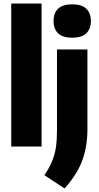

<svg xmlns="http://www.w3.org/2000/svg" viewBox="-20 -828 558 1085"><path d="M43.5 0V-808H215V0ZM345 237 231 162Q258 122 273.8 84.5Q289.5 47 295.8 5.5Q302 -36 302 -89V-548.5H474V-96.5Q474 -1.5 445.5 77.2Q417 156 345 237ZM388 -615Q333.5 -615 308 -640Q282.5 -665 282.5 -709.5Q282.5 -753.5 308 -778.5Q333.5 -803.5 388 -803.5Q442.5 -803.5 468 -778.5Q493.5 -753.5 493.5 -709.5Q493.5 -665 468 -640Q442.5 -615 388 -615Z"/></svg>

Font: Encode Sans Cnd XBd
Style: Regular
Weight: 800
Width: 3
Designer: Multiple Designers
Foundry: Impallari Type
Version: Version 3.002; ttfautohint (v1.8.3) -l 8 -r 50 -G 200 -x 14 